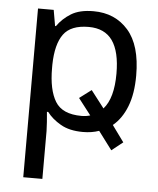

<svg xmlns="http://www.w3.org/2000/svg" viewBox="-55 -593 724 880"><g transform="rotate(5 307.5 -153.0)"><path d="M338.9 9.8Q276.9 9.8 236.3 -13.7Q195.8 -37.1 172.9 -67.9H167Q168.9 -47.9 170.9 -21Q172.9 5.9 172.9 20V240.2H85V-536.1H157.2L169.9 -462.9H173.8Q198.2 -498 237.1 -522Q275.9 -545.9 339.8 -545.9Q439 -545.9 499.5 -477.1Q560.1 -408.2 560.1 -269Q560.1 -185.1 537.1 -126.5Q514.2 -67.9 473.1 -34.2L527.8 41L476.1 82L413.1 -2Q379.9 9.8 338.9 9.8ZM324.2 -472.2Q242.2 -472.2 208.5 -426Q174.8 -379.9 172.9 -286.1V-269Q172.9 -169.9 205.3 -116.5Q237.8 -63 326.2 -63Q348.1 -63 366.2 -68.8L308.1 -144L362.8 -185.1L423.8 -106Q446.8 -131.8 458 -172.9Q469.2 -213.9 469.2 -270Q469.2 -371.1 433.6 -421.6Q397.9 -472.2 324.2 -472.2Z"/></g></svg>

Font: Kurinto Seri
Style: Regular
Weight: 400
Designer: Kurinto was developed by Clint Goss from a range of fonts that are compatible with the SIL Open Font License Version 1.1
Foundry: Clinton F. Goss
Version: Version 2.196; July 25, 2020